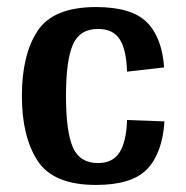

<svg xmlns="http://www.w3.org/2000/svg" viewBox="-20 -512 528 544"><path d="M258 -50Q299 -50 318.5 -80Q338 -110 340 -172L446 -168Q440 -78 397 -33Q354 12 252 12Q131 12 86.5 -56.5Q42 -125 42 -240Q42 -357 86.5 -424.5Q131 -492 252 -492Q353 -492 396 -449Q439 -406 445 -321L340 -309Q338 -372 319 -401Q300 -430 258 -430Q206 -430 186.5 -385.5Q167 -341 167 -240Q167 -139 186.5 -94.5Q206 -50 258 -50Z"/></svg>

Font: Arya
Style: Bold
Weight: 700
Designer: Eduardo Rodriguez Tunni, Modular Infotech
Foundry: Eduardo Rodriguez Tunni, Modular Infotech
Version: Version 1.002